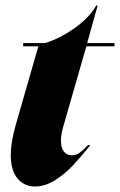

<svg xmlns="http://www.w3.org/2000/svg" viewBox="-20 -664 435 696"><path d="M119 -496H64V-508H144Q196 -524 249 -561Q302 -598 329 -644H334L296 -508H395V-496H293L209 -204Q201 -177 201 -154Q201 -127 212 -114Q223 -101 240 -101Q256 -101 269 -110.5Q282 -120 299 -138H308Q271 -93 243 -63Q215 -33 179 -10.5Q143 12 107 12Q68 12 43.5 -17Q19 -46 19 -103Q19 -147 37 -211Z"/></svg>

Font: Nyght Serif Dark Italic
Style: Regular
Weight: 800
Italic angle: -16°
Designer: Maksym Kobuzan
Version: Version 0.400